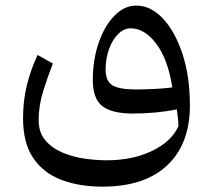

<svg xmlns="http://www.w3.org/2000/svg" viewBox="-20 -410 782 704"><path d="M676.3 -23.4Q676.3 117.7 593.3 196Q510.3 274.4 355.5 274.4Q271 274.4 205.1 249.5Q139.2 224.6 101.8 169.4Q64.5 114.3 64.5 22.9Q64.5 -40.5 78.4 -97.2Q92.3 -153.8 117.7 -208.5L173.8 -177.2Q155.8 -130.9 138.9 -77.9Q122.1 -24.9 121.6 29.8Q121.6 74.7 145.5 103.5Q169.4 132.3 207.3 148.7Q245.1 165 288.6 171.4Q332 177.7 371.1 177.7Q466.3 177.7 537.6 143.3Q608.9 108.9 634.3 52.7Q633.8 36.1 632.3 22.2Q630.9 8.3 628.4 -8.8Q551.3 6.3 466.8 6.3Q390.1 6.3 355.2 -21Q320.3 -48.3 320.3 -116.2Q320.3 -190.9 341.8 -253.2Q363.3 -315.4 399.7 -352.5Q436 -389.6 479.5 -389.6Q532.7 -389.6 577.4 -342Q622.1 -294.4 649.2 -211.9Q676.3 -129.4 676.3 -23.4ZM611.8 -89.4Q596.2 -191.4 553.5 -248.8Q510.7 -306.2 459 -306.2Q434.1 -306.2 413.1 -285.2Q392.1 -264.2 379.6 -229.5Q367.2 -194.8 367.2 -154.3Q367.2 -112.8 392.1 -97.4Q417 -82 477.5 -82Q508.3 -82 543.9 -83.7Q579.6 -85.4 611.8 -89.4Z"/></svg>

Font: Pinar-DS2-FD Regular
Style: Regular
Weight: 400
Designer: Amin Abedi
Version: Version 2.000